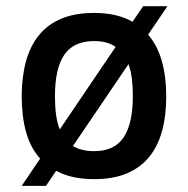

<svg xmlns="http://www.w3.org/2000/svg" viewBox="-20 -569 613 626"><path d="M50.8 37.1 110.8 -51.8Q79.1 -87.4 64.9 -138.7Q50.8 -189.9 50.8 -254.9Q50.8 -317.9 64.5 -368.2Q78.1 -418.5 106.7 -453.9Q135.3 -489.3 179.9 -508.1Q224.6 -526.9 287.1 -526.9Q361.8 -526.9 412.1 -498L446.8 -548.8H525.9L462.9 -456.1Q493.2 -420.9 507.6 -369.9Q522 -318.8 522 -254.9Q522 -192.4 508.5 -142.6Q495.1 -92.8 466.6 -57.6Q438 -22.5 393.6 -3.7Q349.1 15.1 287.1 15.1Q212.4 15.1 163.1 -12.2L129.9 37.1ZM159.2 -254.9Q159.2 -221.7 162.8 -194.8Q166.5 -168 174.8 -147L356.9 -416Q343.3 -425.8 326.2 -430.4Q309.1 -435.1 287.1 -435.1Q220.2 -435.1 189.7 -390.6Q159.2 -346.2 159.2 -254.9ZM413.1 -254.9Q413.1 -286.6 409.9 -312.7Q406.7 -338.9 398.9 -359.9L217.8 -92.8Q245.6 -76.2 287.1 -76.2Q353 -76.2 383.1 -121.1Q413.1 -166 413.1 -254.9Z"/></svg>

Font: Lorenzo Sans Medium
Style: Regular
Weight: 500
Foundry: Intel Corporation
Version: Version 1.00; ttfautohint (v1.5)